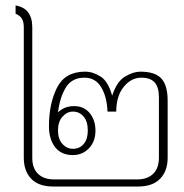

<svg xmlns="http://www.w3.org/2000/svg" viewBox="-20 -682 674 702"><path d="M67 -105V-582Q67 -600 61 -612Q55 -624 37 -632V-662Q98 -652 98 -582V-105Q98 -67 119 -46.5Q140 -26 178 -26H481Q519 -26 540 -46.5Q561 -67 561 -105V-327Q561 -363 545.5 -380.5Q530 -398 497 -398Q459 -398 432 -364Q405 -330 405 -274H373Q371 -328 350 -363Q329 -398 289 -398Q243 -398 221 -362.5Q199 -327 192 -271Q215 -294 251 -294Q287 -294 308 -268.5Q329 -243 329 -204Q329 -165 305.5 -140Q282 -115 246 -115Q204 -115 181.5 -144Q159 -173 159 -220Q159 -303 188.5 -361.5Q218 -420 291 -420Q320 -420 348 -402Q376 -384 390 -332Q407 -384 437 -402Q467 -420 493 -420Q547 -420 570 -395Q593 -370 593 -313V-105Q593 -57 565.5 -28.5Q538 0 484 0H175Q121 0 94 -28.5Q67 -57 67 -105ZM301 -205Q301 -238 285.5 -256Q270 -274 247 -274Q225 -274 208.5 -255.5Q192 -237 192 -205Q192 -174 208 -156Q224 -138 247 -138Q271 -138 286 -155.5Q301 -173 301 -205Z"/></svg>

Font: Taviraj Thin
Style: Regular
Weight: 100
Designer: Katatrad Team
Foundry: CadsonDemak
Version: Version 1.030